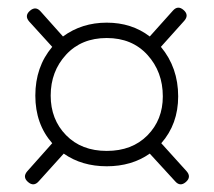

<svg xmlns="http://www.w3.org/2000/svg" viewBox="-20 -473 557 500"><path d="M436 -1 370 -73Q323 -40 258 -40Q193 -40 146 -73L81 -1Q68 14 53 1Q38 -12 51 -27L116 -100Q72 -150 72 -224Q72 -299 116 -351L56 -417Q43 -432 58 -445Q73 -458 86 -443L144 -378Q193 -414 258 -414Q323 -414 370 -378L430 -445Q443 -460 458 -447Q473 -434 460 -419L399 -351Q444 -297 444 -222Q444 -150 400 -100L466 -27Q479 -12 464 1Q449 14 436 -1ZM404 -222Q404 -286 364 -330Q324 -374 258 -374Q192 -374 152 -330.5Q112 -287 112 -224Q112 -162 152 -121Q192 -80 258 -80Q324 -80 364 -120.5Q404 -161 404 -222Z"/></svg>

Font: Hoogli Light
Style: Regular
Weight: 300
Designer: Anand Singh Naorem
Foundry: Brand New Type
Version: Version 1.00 b007